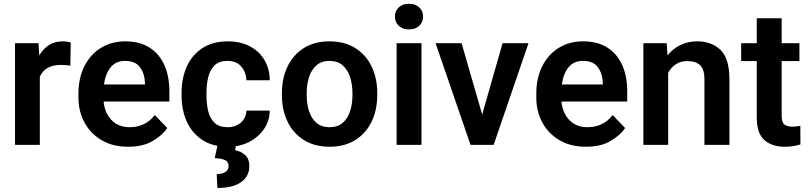

<svg xmlns="http://www.w3.org/2000/svg" viewBox="-20 -753 4203 998"><path d="M347.7 -531.7 345.7 -411.6Q323.2 -415.5 296.4 -415.5Q253.4 -415.5 226.6 -399.4Q199.7 -383.3 187 -354V0H58.1V-528.3H180.2L184.1 -464.8Q204.1 -499 234.4 -518.6Q264.6 -538.1 304.7 -538.1Q329.6 -538.1 347.7 -531.7Z M646 9.8Q565.9 9.8 508.1 -24.4Q450.2 -58.6 418.9 -116.5Q387.7 -174.3 387.7 -246.1V-265.6Q387.7 -347.2 418.5 -408.4Q449.2 -469.7 504.2 -503.9Q559.1 -538.1 631.3 -538.1Q706.5 -538.1 757.6 -505.4Q808.6 -472.7 834.5 -414.3Q860.4 -356 860.4 -279.3V-225.1H518.6Q523.9 -167 559.3 -129.4Q594.7 -91.8 653.8 -91.8Q735.8 -91.8 784.7 -154.8L849.6 -87.4Q824.7 -50.3 773.9 -20.3Q723.1 9.8 646 9.8ZM630.4 -436.5Q582.5 -436.5 555.4 -403.3Q528.3 -370.1 520.5 -314H733.4V-323.7Q731.9 -369.6 708 -403.1Q684.1 -436.5 630.4 -436.5Z M1163.6 -91.8Q1204.6 -91.8 1231.9 -115.7Q1259.3 -139.6 1260.7 -178.2H1382.3Q1381.3 -124.5 1352.1 -82Q1322.8 -39.6 1274.2 -14.9Q1225.6 9.8 1165.5 9.8Q1084.5 9.8 1030.8 -26.1Q977.1 -62 950.4 -122.3Q923.8 -182.6 923.8 -256.3V-272Q923.8 -345.7 950.4 -406Q977.1 -466.3 1030.8 -502.2Q1084.5 -538.1 1165 -538.1Q1229 -538.1 1277.6 -512.9Q1326.2 -487.8 1353.8 -442.4Q1381.3 -397 1382.3 -335.9H1260.7Q1259.3 -377.9 1233.9 -407.2Q1208.5 -436.5 1162.6 -436.5Q1118.7 -436.5 1095 -412.8Q1071.3 -389.2 1062.3 -351.6Q1053.2 -314 1053.2 -272V-256.3Q1053.2 -213.9 1062 -176.3Q1070.8 -138.7 1094.7 -115.2Q1118.7 -91.8 1163.6 -91.8ZM1111.3 0H1207.5L1202.1 27.8Q1229.5 32.7 1252.7 51.3Q1275.9 69.8 1275.9 112.3Q1275.9 162.6 1233.6 193.4Q1191.4 224.1 1109.9 224.1L1106.4 151.9Q1132.3 151.9 1150.1 141.8Q1168 131.8 1168 109.4Q1168 87.9 1150.9 79.6Q1133.8 71.3 1096.2 68.8Z M1445.3 -258.8V-269Q1445.3 -346.2 1474.4 -407Q1503.4 -467.8 1558.8 -502.9Q1614.3 -538.1 1692.4 -538.1Q1771.5 -538.1 1827.1 -502.9Q1882.8 -467.8 1911.9 -407Q1940.9 -346.2 1940.9 -269V-258.8Q1940.9 -182.1 1911.9 -121.3Q1882.8 -60.5 1827.4 -25.4Q1772 9.8 1693.4 9.8Q1614.7 9.8 1559.1 -25.4Q1503.4 -60.5 1474.4 -121.3Q1445.3 -182.1 1445.3 -258.8ZM1574.2 -269V-258.8Q1574.2 -212.9 1586.4 -175Q1598.6 -137.2 1624.8 -114.5Q1650.9 -91.8 1693.4 -91.8Q1735.4 -91.8 1761.5 -114.5Q1787.6 -137.2 1799.8 -175Q1812 -212.9 1812 -258.8V-269Q1812 -314 1799.8 -352.1Q1787.6 -390.1 1761.2 -413.3Q1734.9 -436.5 1692.4 -436.5Q1650.9 -436.5 1624.8 -413.3Q1598.6 -390.1 1586.4 -352.1Q1574.2 -314 1574.2 -269Z M2032.7 -666.5Q2032.7 -695.3 2052.5 -714.4Q2072.3 -733.4 2106 -733.4Q2139.6 -733.4 2159.4 -714.4Q2179.2 -695.3 2179.2 -666.5Q2179.2 -638.2 2159.4 -619.1Q2139.6 -600.1 2106 -600.1Q2072.3 -600.1 2052.5 -619.1Q2032.7 -638.2 2032.7 -666.5ZM2170.9 -528.3V0H2041.5V-528.3Z M2379.4 -528.3 2486.3 -157.7 2592.3 -528.3H2727.1L2545.9 0H2425.8L2244.1 -528.3Z M3025.9 9.8Q2945.8 9.8 2887.9 -24.4Q2830.1 -58.6 2798.8 -116.5Q2767.6 -174.3 2767.6 -246.1V-265.6Q2767.6 -347.2 2798.3 -408.4Q2829.1 -469.7 2884 -503.9Q2939 -538.1 3011.2 -538.1Q3086.4 -538.1 3137.5 -505.4Q3188.5 -472.7 3214.4 -414.3Q3240.2 -356 3240.2 -279.3V-225.1H2898.4Q2903.8 -167 2939.2 -129.4Q2974.6 -91.8 3033.7 -91.8Q3115.7 -91.8 3164.6 -154.8L3229.5 -87.4Q3204.6 -50.3 3153.8 -20.3Q3103 9.8 3025.9 9.8ZM3010.3 -436.5Q2962.4 -436.5 2935.3 -403.3Q2908.2 -370.1 2900.4 -314H3113.3V-323.7Q3111.8 -369.6 3087.9 -403.1Q3064 -436.5 3010.3 -436.5Z M3552.2 -435.5Q3517.6 -435.5 3492.7 -418.9Q3467.8 -402.3 3453.1 -374.5V0H3324.2V-528.3H3445.3L3449.7 -464.8Q3477.1 -499.5 3516.4 -518.8Q3555.7 -538.1 3603.5 -538.1Q3679.2 -538.1 3725.3 -493.4Q3771.5 -448.7 3771.5 -338.9V0H3641.6V-339.8Q3641.6 -394 3618.4 -414.8Q3595.2 -435.5 3552.2 -435.5Z M4135.3 -528.3V-435.5H4043V-152.3Q4043 -116.7 4057.4 -105.7Q4071.8 -94.7 4098.6 -94.7Q4111.3 -94.7 4122.1 -96.2Q4132.8 -97.7 4140.1 -99.1L4140.6 -2.4Q4124.5 2.9 4104.2 6.3Q4084 9.8 4058.6 9.8Q3993.2 9.8 3953.4 -24.9Q3913.6 -59.6 3913.6 -142.1V-435.5H3832.5V-528.3H3913.6V-658.2H4043V-528.3Z"/></svg>

Font: Vazirmatn RD FD SemiBold
Style: Regular
Weight: 600
Designer: Saber Rastikerdar
Foundry: Saber Rastikerdar
Version: Version 33.003